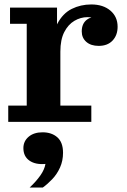

<svg xmlns="http://www.w3.org/2000/svg" viewBox="-20 -547 568 862"><path d="M17 0V-73H100V-440H25V-513H236V-334L251 -338V-73H390V0ZM211 -315Q213 -394 237.5 -440.5Q262 -487 302 -507Q342 -527 390 -527Q443 -527 475.5 -499.5Q508 -472 508 -427Q508 -389 485.5 -365Q463 -341 423 -341Q388 -341 367.5 -359Q347 -377 347 -406Q347 -441 370 -458.5Q393 -476 442 -473L437 -426Q434 -448 417.5 -459Q401 -470 373 -470Q342 -470 314 -453.5Q286 -437 268.5 -403Q251 -369 251 -315ZM113 295Q142 268 161 241Q180 214 184 189Q139 193 112 174Q85 155 85 118Q85 87 108.5 67Q132 47 171 47Q212 47 237.5 69.5Q263 92 263 139Q263 175 249.5 205Q236 235 214.5 257.5Q193 280 172 295Z"/></svg>

Font: Montagu Slab 144pt SemiBold
Style: Regular
Weight: 600
Version: Version 1.000